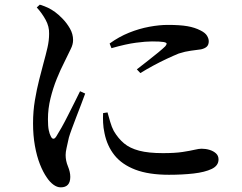

<svg xmlns="http://www.w3.org/2000/svg" viewBox="-20 -769 1040 825"><path d="M138 -737Q160 -713 176 -684Q192 -655 191 -624Q191 -595 184 -564.5Q177 -534 167 -498Q159 -468 148.5 -427Q138 -386 130 -338.5Q122 -291 122 -239Q122 -187 130 -142.5Q138 -98 151.5 -63.5Q165 -29 182 -5Q194 13 209.5 24.5Q225 36 241 36Q282 36 282 -9Q282 -30 272 -54Q262 -78 262 -103Q262 -115 266 -133Q270 -151 276 -178Q280 -192 288.5 -215Q297 -238 307.5 -265.5Q318 -293 328.5 -320Q339 -347 346 -367L324 -377Q315 -358 301 -330.5Q287 -303 272.5 -274Q258 -245 244.5 -221Q231 -197 222 -183Q215 -172 209 -173Q203 -173 198 -184Q193 -193 189.5 -209.5Q186 -226 186 -257Q186 -302 197 -346.5Q208 -391 224 -430.5Q240 -470 256 -501Q274 -539 284 -558.5Q294 -578 294 -597Q294 -623 280.5 -646.5Q267 -670 249 -688.5Q231 -707 217 -717Q202 -728 186.5 -735.5Q171 -743 151 -749ZM442 -286 423 -283Q422 -264 423 -242Q424 -220 429 -197Q440 -142 472 -102Q504 -62 561.5 -40Q619 -18 706 -18Q764 -18 812 -23.5Q860 -29 889.5 -43Q919 -57 919 -84Q919 -100 908 -110Q897 -120 880.5 -125Q864 -130 846 -130Q835 -130 816 -125.5Q797 -121 764.5 -116Q732 -111 680 -111Q618 -111 578 -121.5Q538 -132 513 -153Q488 -174 469 -206Q460 -223 453.5 -245.5Q447 -268 442 -286ZM451 -582 459 -562Q522 -580 564.5 -585.5Q607 -591 633 -591Q669 -591 682.5 -588.5Q696 -586 696 -581.5Q696 -577 690 -570Q681 -561 660.5 -544Q640 -527 615.5 -508Q591 -489 568 -471L583 -455Q609 -471 638.5 -487Q668 -503 697 -516.5Q726 -530 748 -539Q776 -548 799.5 -551Q823 -554 844 -557Q861 -561 869 -569Q877 -577 877 -592Q877 -603 869.5 -615.5Q862 -628 842 -638Q817 -651 785 -656.5Q753 -662 701 -662Q665 -662 621.5 -654Q578 -646 534.5 -628.5Q491 -611 451 -582Z"/></svg>

Font: Early Summer Mincho SemiBold
Style: Regular
Weight: 600
Designer: GuiWonder
Version: Version 1.002